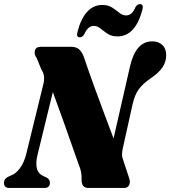

<svg xmlns="http://www.w3.org/2000/svg" viewBox="-46 -932 845 952"><path d="M140 -164Q130 -123.5 137 -96.2Q144 -69 173.5 -57L184.5 -52Q201.5 -43 201.5 -26.5Q201.5 0 174 0H1Q-14 0 -20.2 -7Q-26.5 -14 -26.5 -25.5Q-26.5 -45 -6.5 -55L8.5 -62Q31 -69.5 52 -96.8Q73 -124 84.5 -170L168.5 -513Q180 -557.5 159.5 -586.5L136 -644Q122 -662 127 -681Q132 -700 156.5 -700H306Q330.5 -700 344.5 -688.8Q358.5 -677.5 368.5 -653Q396 -572 421 -503.5Q446 -435 469.5 -372.2Q493 -309.5 517 -245.5L599 -604.5Q627.5 -727 709 -727Q739.5 -727 759 -708.8Q778.5 -690.5 778 -657Q777.5 -624.5 759.5 -597.8Q741.5 -571 701.5 -544Q662 -517 641.8 -489Q621.5 -461 611 -413.5L563 -197Q559 -178.5 559 -165.8Q559 -153 565 -137.5L594 -50Q601.5 -31 594.8 -15.5Q588 0 570 0H393Q357.5 0 358.5 -42Q360 -80.5 345 -114Q332.5 -149.5 312.5 -206.2Q292.5 -263 267.8 -332.8Q243 -402.5 216 -475.5ZM536.5 -751.5Q507.5 -751.5 487.8 -764.5Q468 -777.5 452.2 -790.5Q436.5 -803.5 419.5 -803.5Q389.5 -803.5 372 -762.5Q363.5 -747 349.5 -747Q330.5 -747 338.5 -775Q355 -839.5 386.2 -873.5Q417.5 -907.5 461 -907.5Q490.5 -907.5 510.2 -894.5Q530 -881.5 545.8 -868.5Q561.5 -855.5 579 -855.5Q609 -855.5 625.5 -896.5Q634 -911.5 648.5 -911.5Q667 -911.5 660 -883.5Q625 -751.5 536.5 -751.5Z"/></svg>

Font: Fraunces 144pt Soft Black
Style: Italic
Weight: 900
Italic angle: -16°
Version: Version 1.000;[b76b70a41]